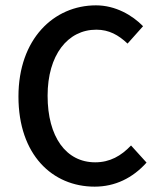

<svg xmlns="http://www.w3.org/2000/svg" viewBox="-20 -686 596 718"><path d="M334 12C410 12 476 -20 528 -78L470 -142C433 -103 391 -79 336 -79C227 -79 158 -174 158 -328C158 -480 233 -575 340 -575C388 -575 423 -555 457 -523L515 -588C475 -629 412 -666 339 -666C181 -666 49 -540 49 -325C49 -107 176 12 334 12Z"/></svg>

Font: Falling Sky
Style: Light
Weight: 400
Designer: Paul D. Hunt
Foundry: Adobe Systems Incorporated
Version: Version 1.02